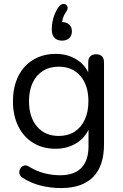

<svg xmlns="http://www.w3.org/2000/svg" viewBox="-20 -770 626 979"><path d="M291.4 188.9Q237.9 188.9 187.4 176.3Q136.9 163.6 95.9 136.8Q84.4 130 80.5 120.2Q76.7 110.5 78.9 100.7Q81.1 91 88 83.5Q94.8 75.9 104.3 73.8Q113.8 71.6 124 77.5Q168 104.3 208.1 113.9Q248.1 123.6 287.2 123.6Q358.5 123.6 394.9 85.8Q431.3 48 431.3 -23.9V-136.7H440.8Q426.4 -78.8 377.5 -45.2Q328.7 -11.5 264 -11.5Q197.4 -11.5 148.4 -42Q99.4 -72.5 72.7 -127.2Q46 -181.9 46 -253.9Q46 -308.3 61.2 -352.6Q76.4 -396.8 104.9 -428.6Q133.4 -460.3 173.7 -477.8Q213.9 -495.3 264 -495.3Q329.7 -495.3 378 -461.6Q426.4 -427.9 440.4 -370.5L429.8 -358.8V-452Q429.8 -472.4 440.5 -482.9Q451.2 -493.3 470.1 -493.3Q489.5 -493.3 499.9 -482.9Q510.4 -472.4 510.4 -452V-34.7Q510.4 76.4 454.8 132.7Q399.2 188.9 291.4 188.9ZM279.4 -76.8Q326.3 -76.8 360.2 -98.5Q394 -120.2 412.4 -160.1Q430.8 -199.9 430.8 -253.9Q430.8 -335.1 390 -382.5Q349.1 -430 279.4 -430Q233 -430 198.9 -408.5Q164.8 -387.1 146.4 -347.7Q127.9 -308.4 127.9 -253.9Q127.9 -172.7 168.8 -124.7Q209.7 -76.8 279.4 -76.8ZM296 -562.8Q271.5 -562.8 257.7 -577.4Q244 -591.9 244 -620.6Q244 -639.5 247.9 -660.5Q251.9 -681.4 260.4 -701.6Q268.8 -721.8 281.2 -737.2Q289.7 -747.6 299.5 -749.4Q309.3 -751.1 316.5 -745.9Q323.6 -740.7 324.8 -731.4Q326 -722 317.1 -709.6Q306 -694 300.8 -676.3Q295.5 -658.5 295.5 -643.4L292.5 -658Q318 -658 332.3 -645.4Q346.6 -632.8 346.6 -610.2Q346.6 -588.5 333.1 -575.7Q319.6 -562.8 296 -562.8Z"/></svg>

Font: Nunito ExtraLight
Style: Regular
Weight: 200
Designer: Vernon Adams
Foundry: Vernon Adams
Version: Version 3.602